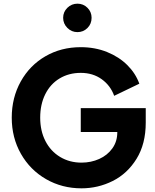

<svg xmlns="http://www.w3.org/2000/svg" viewBox="-20 -1014 844 1046"><path d="M44 -373Q44 -482 93 -570Q142 -658 227.5 -707.5Q313 -757 420 -757Q498 -757 563.5 -730.5Q629 -704 674 -659Q719 -614 739 -558L602 -492Q582 -548 534 -582.5Q486 -617 420 -617Q355 -617 304.5 -586.5Q254 -556 226.5 -500.5Q199 -445 199 -373Q199 -301 227.5 -245.5Q256 -190 307.5 -159Q359 -128 424 -128Q476 -128 520.5 -148Q565 -168 592 -205.5Q619 -243 619 -293V-295H420V-425H774V-346Q774 -230 724 -149Q674 -68 594 -28Q514 12 424 12Q318 12 231 -38Q144 -88 94 -176Q44 -264 44 -373ZM324 -917Q324 -949 347 -971.5Q370 -994 402 -994Q434 -994 456.5 -971.5Q479 -949 479 -917Q479 -884 456.5 -861.5Q434 -839 402 -839Q370 -839 347 -862Q324 -885 324 -917Z"/></svg>

Font: Eudoxus Sans ExtraBold
Style: Regular
Weight: 800
Designer: Stijn de Vries
Foundry: tokotype
Version: Version 2.005